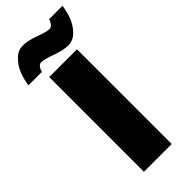

<svg xmlns="http://www.w3.org/2000/svg" viewBox="-340 -904 946 946"><g transform="rotate(-45 133.0 -431.0)"><path d="M59 -739.5Q48 -739.5 39.8 -728.5Q31.5 -717.5 28 -703.5H-65Q-60 -741 -46.5 -775.2Q-33 -809.5 -6.5 -835.8Q20 -862 53.5 -862Q88 -862 136.8 -844Q185.5 -826 205 -826Q216 -826 224.8 -837.2Q233.5 -848.5 237.5 -862H330.5Q325.5 -824.5 312.2 -790.2Q299 -756 272.8 -729.8Q246.5 -703.5 213 -703.5Q179 -703.5 130 -721.5Q81 -739.5 59 -739.5ZM36 -660H229.5V0H36Z"/></g></svg>

Font: League Spartan Black
Style: Regular
Weight: 900
Foundry: The League of Moveable Type
Version: Version 2.002